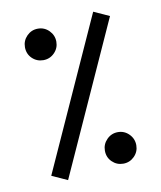

<svg xmlns="http://www.w3.org/2000/svg" viewBox="-76 -722 657 782"><g transform="rotate(-10 252.0 -331.0)"><path d="M362.3 -660.2 426.8 -630.9 142.6 -2.4 78.1 -31.7ZM63.5 -565.9Q63.5 -592.8 82.5 -612.1Q101.6 -631.3 128.4 -631.3Q155.3 -631.3 174.3 -612.1Q193.4 -592.8 193.4 -565.9Q193.4 -539.1 174.3 -520Q155.3 -501 128.4 -501Q101.6 -501 82.5 -519.5Q63.5 -538.1 63.5 -565.9ZM311 -94.2Q311 -121.1 330.1 -140.4Q349.1 -159.7 376 -159.7Q402.8 -159.7 421.9 -140.4Q440.9 -121.1 440.9 -94.2Q440.9 -67.4 421.9 -48.3Q402.8 -29.3 376 -29.3Q349.1 -29.3 330.1 -47.9Q311 -66.4 311 -94.2Z"/></g></svg>

Font: Vazir FD
Style: Regular-FD
Weight: 400
Designer: Saber Rastikerdar
Foundry: Saber Rastikerdar
Version: Version 30.0.0